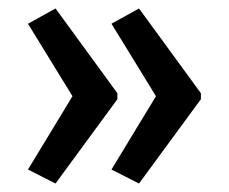

<svg xmlns="http://www.w3.org/2000/svg" viewBox="-20 -492 540 453"><path d="M111 -472 257 -272V-258L111 -59L46 -92L151 -265L46 -436ZM308 -472 454 -272V-258L308 -59L243 -92L348 -265L243 -436Z"/></svg>

Font: Noto Sans Mono ExtraCondensed Medium
Style: Regular
Weight: 500
Width: 2
Designer: Monotype Design Team
Foundry: Monotype Imaging Inc.
Version: Version 2.014